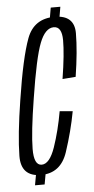

<svg xmlns="http://www.w3.org/2000/svg" viewBox="-51 -711 367 746"><g transform="rotate(-5 132.5 -338.0)"><path d="M167.5 -629.5H205L213.5 -679H176ZM55 3.5H92.5L101.5 -46.5H64ZM82 -34.5Q159 -34.5 185.5 -114.5Q212 -194.5 226 -270.5L175.5 -275Q162.5 -200.5 140.8 -137.2Q119 -74 88 -74Q57.5 -74 58 -138.2Q58.5 -202.5 79.5 -333Q104 -490.5 125.8 -546.2Q147.5 -602 181 -602Q212.5 -602 212.8 -548.8Q213 -495.5 197.5 -398.5L249 -402.5Q264.5 -501 264.8 -571.5Q265 -642 187.5 -642Q107 -642 79.5 -568.5Q52 -495 27 -332Q5.5 -196.5 4.5 -115.5Q3.5 -34.5 82 -34.5Z"/></g></svg>

Font: Anybody ExtraCondensed Light
Style: Italic
Weight: 300
Width: 2
Italic angle: -10°
Version: Version 1.113;gftools[0.9.25]